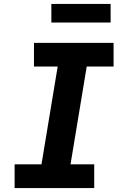

<svg xmlns="http://www.w3.org/2000/svg" viewBox="-20 -952 640 972"><path d="M54 0V-120H190L272 -615H152V-735H555V-615H419L337 -120H457V0ZM240 -838V-932H540V-838Z"/></svg>

Font: Iosevka Slab HvExObl
Style: Regular
Weight: 900
Width: 7
Italic angle: -9°
Monospace: yes
Designer: Belleve Invis
Foundry: Belleve Invis
Version: Version 11.1.1; ttfautohint (v1.8.3)